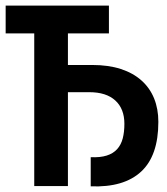

<svg xmlns="http://www.w3.org/2000/svg" viewBox="-20 -658 590 679"><path d="M220.2 -428.2H306.2Q363.3 -428.2 407 -414.1Q450.7 -399.9 480.2 -373.5Q509.8 -347.2 524.9 -310.1Q540 -272.9 540 -227.1Q540 -107.4 479 -51Q418 5.4 300.8 1V-102.1Q334.5 -100.6 357.4 -107.9Q380.4 -115.2 394.3 -130.6Q408.2 -146 414.1 -168.7Q419.9 -191.4 419.9 -220.2Q419.9 -273.4 387.7 -302.7Q355.5 -332 295.9 -332H220.2V0H101.1V-540H0V-638.2H365.2V-540H220.2Z"/></svg>

Font: Code New Roman
Style: Bold
Weight: 700
Monospace: yes
Designer: Sam Radian
Foundry: Code New Roman
Version: Version 1.508 October 19, 2014